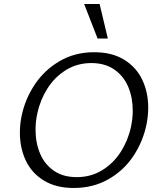

<svg xmlns="http://www.w3.org/2000/svg" viewBox="-20 -927 786 956"><path d="M79 -266Q79 -309 88 -352Q106 -436 154 -507.5Q202 -579 277.5 -623Q353 -667 449 -667Q538 -667 598.5 -629.5Q659 -592 688.5 -529.5Q718 -467 718 -391Q718 -349 709 -305Q691 -220 643 -148.5Q595 -77 519 -34Q443 9 347 9Q259 9 198.5 -28Q138 -65 108.5 -127.5Q79 -190 79 -266ZM632 -295Q641 -336 641 -376Q641 -441 618.5 -494.5Q596 -548 549.5 -580.5Q503 -613 435 -613Q364 -613 308 -578Q252 -543 216 -486Q180 -429 166 -363Q157 -323 157 -281Q157 -216 179.5 -162.5Q202 -109 248 -77Q294 -45 362 -45Q433 -45 489.5 -80Q546 -115 582 -172Q618 -229 632 -295ZM399 -907H476L517 -735H466Z"/></svg>

Font: LXGW Bright GB
Style: Italic
Weight: 400
Italic angle: -12°
Designer: Christian Thalmann (Catharsis Fonts)
Foundry: LXGW / Christian Thalmann (Catharsis Fonts) / Fontworks Inc.
Version: Version 5.510